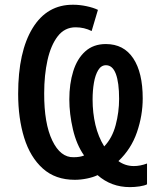

<svg xmlns="http://www.w3.org/2000/svg" viewBox="-20 -745 666 806"><path d="M579.1 -332Q579.1 -260.3 554.9 -189.9Q530.8 -119.6 477.1 -68.8Q505.9 -47.9 542 -47.9Q568.8 -47.9 597.2 -58.6V28.8Q586.9 34.2 566.2 37.4Q545.4 40.5 525.4 40.5Q446.8 40.5 389.6 -9.8Q371.6 -1 345.2 4.4Q318.8 9.8 293.9 9.8Q212.4 9.8 159.7 -37.6Q106.9 -85 81.5 -166.7Q56.2 -248.5 56.2 -351.1Q56.2 -527.8 116.9 -627Q177.7 -726.1 287.6 -725.1Q314.5 -725.1 343.3 -719Q372.1 -712.9 391.1 -703.6L364.7 -614.7Q333.5 -630.4 297.4 -630.4Q251.5 -630.4 222.4 -592.8Q193.4 -555.2 179.4 -492.4Q165.5 -429.7 165.5 -353.5Q165 -226.6 199.5 -155Q233.9 -83.5 289.1 -85Q315.9 -85 333 -92.3Q301.3 -137.2 286.1 -202.1Q271 -267.1 271 -327.6Q271 -393.1 287.4 -445.8Q303.7 -498.5 337.9 -529.3Q372.1 -560.1 424.3 -560.1Q499.5 -560.1 539.3 -500.2Q579.1 -440.4 579.1 -332ZM480 -330.1Q480 -398.4 466.3 -434.8Q452.6 -471.2 424.8 -471.2Q404.8 -471.2 392.3 -450.7Q379.9 -430.2 374.3 -397.5Q368.7 -364.7 368.7 -327.6Q368.7 -271 380.6 -220.7Q392.6 -170.4 417.5 -130.4Q451.2 -165.5 465.6 -220Q480 -274.4 480 -330.1Z"/></svg>

Font: Open Sans Condensed SemiBold
Style: Regular
Weight: 600
Width: 3
Designer: Monotype Design Team
Foundry: Monotype Imaging Inc.
Version: Version 3.000; ttfautohint (v1.8.4)